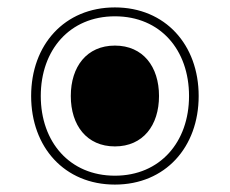

<svg xmlns="http://www.w3.org/2000/svg" viewBox="-20 -548 620 518"><path d="M290 -50C426 -50 516 -151 516 -289C516 -427 426 -528 290 -528C154 -528 64 -427 64 -289C64 -151 154 -50 290 -50ZM290 -74C168 -74 90 -165 90 -289C90 -413 168 -504 290 -504C413 -504 490 -413 490 -289C490 -165 412 -74 290 -74ZM290 -153C366 -153 409 -210 409 -289C409 -368 366 -425 290 -425C214 -425 171 -368 171 -289C171 -210 214 -153 290 -153Z"/></svg>

Font: Noto Sans Thai Looped ExtraLight
Style: Regular
Weight: 200
Designer: Sasikarn Vongin, Ben Mitchell
Foundry: The Fontpad Ltd
Version: Version 1.001